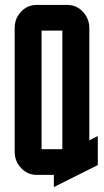

<svg xmlns="http://www.w3.org/2000/svg" viewBox="-20 -715 425 785"><path d="M200.2 0H129.9Q92.8 0 66.4 -27.8Q40 -55.7 40 -95.2V-600.1Q40 -639.6 66.4 -667.5Q92.3 -694.8 129.9 -694.8H254.9Q292.5 -694.8 318.4 -667.5Q345.2 -639.2 345.2 -600.1V-141.1L379.9 -158.7V-40L200.2 49.8ZM234.9 -105V-589.8H149.9V-105Z"/></svg>

Font: Horta
Style: Regular
Weight: 600
Width: 3
Version: Version 0.11